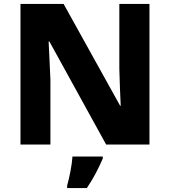

<svg xmlns="http://www.w3.org/2000/svg" viewBox="-20 -734 863 975"><path d="M739 0H519L231 -523H227Q229 -480 231.5 -427.5Q234 -375 236 -330V0H84V-714H303L590 -197H593Q591 -240 589 -289.5Q587 -339 586 -383V-714H739ZM502 71Q486 108 467 144.5Q448 181 421 221H321V208Q330 177 338 134.5Q346 92 348 61H502Z"/></svg>

Font: Noto Sans Malayalam ExtraBold
Style: Regular
Weight: 800
Designer: Jelle Bosma - Monotype Design Team
Foundry: Monotype Imaging Inc.
Version: Version 2.104; ttfautohint (v1.8.4.7-5d5b)